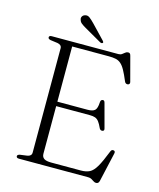

<svg xmlns="http://www.w3.org/2000/svg" viewBox="-128 -951 879 1060"><g transform="rotate(15 311.5 -421.0)"><path d="M178.5 -359H373Q403.5 -359 415.2 -370.5Q427 -382 428.5 -416Q429 -423 431.2 -427Q433.5 -431 439.5 -432.5Q450.5 -435 454 -420L490.5 -284Q492.5 -277.5 490.8 -273.2Q489 -269 483 -268Q477.5 -267 473 -269.2Q468.5 -271.5 465.5 -277Q455 -300.5 445.5 -312.8Q436 -325 424 -329.2Q412 -333.5 394.5 -333.5H178.5ZM62.5 -689.5Q62.5 -694.5 66 -697.2Q69.5 -700 77.5 -700H458.5Q470.5 -700 478.2 -705.8Q486 -711.5 493 -717.2Q500 -723 508.5 -723Q515 -723 518.8 -719.5Q522.5 -716 524.5 -707L561.5 -568Q563 -562 560.8 -557.8Q558.5 -553.5 552.5 -552Q546.5 -551 541.2 -553.5Q536 -556 533 -563.5Q517.5 -600.5 505.2 -622.8Q493 -645 480 -656.2Q467 -667.5 450.5 -671Q434 -674.5 410.5 -674.5H201V-61.5Q201 -43 213.8 -34.2Q226.5 -25.5 255 -25.5H424.5Q454.5 -25.5 474.2 -35.5Q494 -45.5 512 -76.2Q530 -107 554.5 -169.5Q557 -175.5 560.5 -178Q564 -180.5 569 -180Q575.5 -179.5 578 -175.2Q580.5 -171 578.5 -163L541 2.5Q539 11 534.5 15Q530 19 522.5 19Q515.5 19 508.2 14.2Q501 9.5 493 4.8Q485 0 474 0H77.5Q69.5 0 66 -3Q62.5 -6 62.5 -10.5Q62.5 -19.5 77.5 -22.5L118 -28Q129.5 -30 135.8 -36Q142 -42 142 -52V-648Q142 -658 135.8 -664Q129.5 -670 118 -672L77.5 -677.5Q62.5 -680.5 62.5 -689.5ZM280 -828.5 355.5 -749.5Q358 -746.5 360 -743.2Q362 -740 359 -737Q356.5 -734.5 352.8 -734.5Q349 -734.5 345.5 -736L247 -792.5Q232 -801 221.5 -809.2Q211 -817.5 208.5 -829Q204.5 -838.5 209.5 -847.5Q214.5 -856.5 226 -859.5Q239.5 -863.5 251.8 -854.2Q264 -845 280 -828.5Z"/></g></svg>

Font: Fraunces ExtraLight
Style: Regular
Weight: 250
Version: Version 1.000;[b76b70a41]